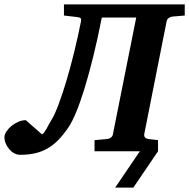

<svg xmlns="http://www.w3.org/2000/svg" viewBox="-69 -691 864 877"><path d="M717.8 -615.2Q709.5 -614.3 701.4 -608.4Q693.4 -602.5 691.9 -592.8L589.8 -78.1Q588.4 -68.4 594 -62.7Q599.6 -57.1 607.9 -56.2L652.8 -50.8V0L540 166H457L569.8 0H362.8V-50.8L420.9 -56.2Q430.2 -57.1 437.7 -62.7Q445.3 -68.4 446.8 -78.1L553.2 -610.8H396Q377 -513.7 356.9 -432.6Q336.9 -351.6 317.4 -288.1Q297.9 -224.6 279.3 -179.7Q260.7 -134.8 244.1 -109.9Q221.2 -76.2 198 -52.2Q174.8 -28.3 148.4 -13.2Q122.1 2 91.6 9Q61 16.1 22.9 16.1Q8.8 16.1 -4.2 9Q-17.1 2 -26.9 -9.5Q-36.6 -21 -42.7 -35.4Q-48.8 -49.8 -48.8 -64Q-48.8 -76.2 -39.8 -90.1Q-30.8 -104 -16.8 -115.5Q-2.9 -127 14.4 -134.5Q31.7 -142.1 48.8 -142.1L123 -77.1Q128.4 -80.1 133.5 -87.2Q138.7 -94.2 143.8 -103.5Q148.9 -112.8 154.5 -123.3Q160.2 -133.8 166 -143.1Q181.2 -167.5 199.2 -215.8Q217.3 -264.2 235.6 -325.9Q253.9 -387.7 270.8 -457Q287.6 -526.4 300.8 -592.8Q302.7 -602.5 299.8 -606.9Q296.9 -611.3 285.2 -612.8L223.1 -620.1V-670.9H774.9V-620.1Z"/></svg>

Font: Charis SIL CyrE
Style: Bold Italic
Weight: 700
Italic angle: -11°
Foundry: SIL International
Version: Version 5.000